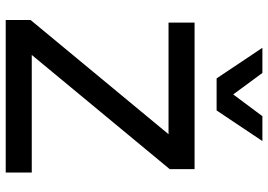

<svg xmlns="http://www.w3.org/2000/svg" viewBox="-153 -784 937 671"><g transform="rotate(90 315.5 -448.5)"><path d="M366 -737H254L147 -897H235L310 -795L386 -897H473ZM172 -91H583V0H50V-87L449 -569H59V-660H571V-573Z"/></g></svg>

Font: Elaine Sans Medium
Style: Regular
Weight: 500
Designer: Wei Huang
Foundry: Wei Huang
Version: Version 2.001;December 24, 2019;FontCreator 12.0.0.2547 64-b